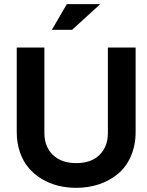

<svg xmlns="http://www.w3.org/2000/svg" viewBox="-20 -900 713 929"><path d="M61 -669.9H194.8V-256.8Q194.8 -190.4 235.8 -150.6Q276.9 -110.8 349.1 -110.8Q421.4 -110.8 461.7 -150.6Q502 -190.4 502 -256.8V-669.9H636.2V-262.2Q636.2 -195.8 612.8 -143.1Q589.4 -90.3 549.3 -57.6Q509.3 -24.9 458.3 -8.1Q407.2 8.8 349.1 8.8Q302.7 8.8 260.7 -1.7Q218.8 -12.2 182.1 -34.2Q145.5 -56.2 118.7 -87.6Q91.8 -119.1 76.4 -163.8Q61 -208.5 61 -262.2ZM231 -755.9 303.2 -879.9H464.8L329.1 -755.9Z"/></svg>

Font: LT Wave Text Bold
Style: Regular
Weight: 700
Designer: Daniel Lyons
Version: Version 2.5 (Glyphs App)